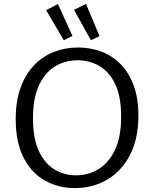

<svg xmlns="http://www.w3.org/2000/svg" viewBox="-20 -949 785 978"><path d="M362 9Q276 9 207.5 -30Q139 -69 99.5 -147.5Q60 -226 60 -342Q60 -433 84.5 -501.5Q109 -570 153 -616Q197 -662 254.5 -684.5Q312 -707 378 -707Q442 -707 498 -685.5Q554 -664 596 -620.5Q638 -577 661.5 -512Q685 -447 685 -361Q685 -243 642.5 -160.5Q600 -78 527 -34.5Q454 9 362 9ZM367 -56Q429 -56 481.5 -87.5Q534 -119 565.5 -185Q597 -251 597 -356Q597 -456 567.5 -519Q538 -582 487.5 -612Q437 -642 374 -642Q313 -642 261.5 -611.5Q210 -581 179 -515.5Q148 -450 148 -345Q148 -245 177.5 -181Q207 -117 256.5 -86.5Q306 -56 367 -56ZM305 -744 349 -766 275 -929 215 -897ZM443 -744 487 -765 418 -929 357 -899Z"/></svg>

Font: Pack4
Style: Regular
Weight: 400
Version: Version 2.002